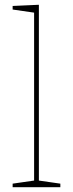

<svg xmlns="http://www.w3.org/2000/svg" viewBox="-20 -785 306 805"><path d="M143 -21 136 -29 233 -15V0H33V-15L130 -29L123 -21V-739L130 -731L33 -745V-760L143 -765Z"/></svg>

Font: Bitter Thin Thin
Style: Regular
Weight: 250
Version: Version 2.002